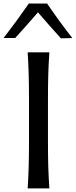

<svg xmlns="http://www.w3.org/2000/svg" viewBox="-62 -1047 422 1067"><path d="M91.8 0Q95.7 -62.5 97.4 -120.8Q99.1 -179.2 99.1 -249.5V-503.9Q99.1 -575.2 97.4 -634Q95.7 -692.9 91.8 -756.3H212.4Q208 -692.9 206.3 -634Q204.6 -575.2 204.6 -503.9V-249.5Q204.6 -179.2 206.3 -120.8Q208 -62.5 212.4 0ZM276.4 -834Q243.7 -870.1 211.7 -906.2Q179.7 -942.4 148.9 -978.5Q118.2 -942.9 86.9 -907.5Q55.7 -872.1 22.5 -835.9H-42Q-4.9 -883.8 30.3 -931.9Q65.4 -980 98.1 -1027.3H199.7Q266.1 -930.2 339.8 -835.4Z"/></svg>

Font: Pinar-DS1-FD Medium
Style: Regular
Weight: 500
Designer: Amin Abedi
Version: Version 3.000